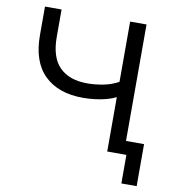

<svg xmlns="http://www.w3.org/2000/svg" viewBox="-92 -788 949 1026"><g transform="rotate(10 382.5 -275.0)"><path d="M635 155V0H531V-295Q510 -284 480.5 -276Q451 -268 418 -264Q385 -260 353 -260Q219 -260 144 -333Q69 -406 69 -550V-705H159V-557Q159 -445 212 -392.5Q265 -340 362 -340Q404 -340 448.5 -348.5Q493 -357 531 -378V-705H620V-73H718V155Z"/></g></svg>

Font: Nunito Sans 8pt
Style: Regular
Weight: 400
Version: Version 3.101;gftools[0.9.27]